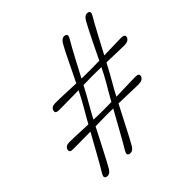

<svg xmlns="http://www.w3.org/2000/svg" viewBox="-176 -870 1042 1042"><g transform="rotate(-45 345.0 -349.0)"><path d="M286.8 -344.4Q276.9 -327.9 262.4 -301.4Q247.9 -275 231.5 -243.1Q215 -211.2 197.9 -177.7Q180.7 -144.2 164.6 -113.2Q148.4 -82.1 135.3 -57.3Q122.2 -32.4 113.7 -18.2Q97.2 6.6 76.4 1.9Q55.6 -2.8 71.1 -28.5Q80.2 -43.2 94.5 -68Q108.7 -92.8 126 -124Q143.3 -155.1 161.8 -188.4Q180.2 -221.7 198 -253.5Q215.8 -285.3 230.8 -311.8Q245.8 -338.4 255.9 -355.1Q266.3 -372.1 280 -398.3Q293.7 -424.5 309.3 -456Q324.9 -487.5 341 -520.6Q357.1 -553.7 372.1 -584.5Q387.2 -615.4 399.7 -640.2Q412.3 -665.1 420.9 -679.6Q438.1 -706.2 459.1 -700.1Q478.9 -694.7 462.3 -667.9Q453.2 -652.8 439.5 -627.9Q425.8 -603.1 409.4 -572.3Q393 -541.5 375.8 -508.8Q358.6 -476.1 342.1 -444.6Q325.5 -413.1 311.3 -387.2Q297 -361.2 286.8 -344.4ZM406.5 -440.1Q388.2 -439.6 361.6 -439.3Q335 -438.9 305 -438.4Q274.9 -437.8 245.1 -437.4Q215.3 -436.9 189.9 -436.8Q164.5 -436.7 148.3 -436.7Q119.5 -436.3 126 -457.6Q132.3 -477.9 160.6 -478.3Q176.9 -478.3 201.7 -477.7Q226.4 -477 255.6 -475.7Q284.8 -474.3 314.7 -473.2Q344.5 -472.1 370.9 -471.2Q397.2 -470.3 416.2 -470.8Q434.4 -470.8 460 -471.2Q485.6 -471.6 514.7 -472.4Q543.7 -473.1 572.3 -474Q600.8 -474.8 624.9 -475.4Q649 -475.9 664.5 -476.1Q694.5 -476.1 689 -456.1Q681.7 -435.3 650.9 -434.3Q635.2 -434.3 611.4 -435Q587.5 -435.7 559.6 -436.5Q531.6 -437.3 503.1 -438.3Q474.6 -439.2 449.5 -439.7Q424.3 -440.1 406.5 -440.1ZM462.8 -344.4Q452.6 -327.9 438.4 -301.6Q424.1 -275.3 407.5 -243.2Q390.9 -211.2 373.7 -177.9Q356.4 -144.5 340.4 -113.3Q324.3 -82.1 311.2 -57.3Q298.1 -32.4 289.6 -18.2Q273.3 6.9 252.1 1.9Q231.3 -2.8 246.8 -28.5Q255.7 -43.2 270 -68Q284.2 -92.8 301.5 -124Q318.7 -155.1 337.3 -188.4Q355.9 -221.7 373.6 -253.5Q391.2 -285.3 406.4 -311.8Q421.5 -338.4 431.9 -355.1Q442.3 -372.1 456 -398.3Q469.7 -424.5 485.3 -456.1Q500.8 -487.7 516.8 -520.7Q532.8 -553.7 547.9 -584.4Q562.9 -615.2 575.8 -640Q588.6 -664.9 597.2 -679.4Q614.3 -706.2 634.8 -700.1Q654.8 -694.7 637.8 -667.7Q628.7 -652.8 615.1 -627.8Q601.5 -602.9 585.1 -572.2Q568.7 -541.5 551.4 -508.7Q534.1 -475.9 517.6 -444.5Q501 -413.1 486.9 -387.2Q472.7 -361.2 462.8 -344.4ZM310.7 -235.7Q292.4 -235.4 266 -234.9Q239.5 -234.5 209.3 -234Q179.1 -233.6 149.2 -233.3Q119.3 -233 94 -232.8Q68.7 -232.6 52.5 -232.6Q24.2 -232 30.4 -253.4Q36.6 -274.2 65.6 -274.2Q81.6 -274.2 106.4 -273.4Q131.1 -272.6 160.3 -271.3Q189.5 -269.9 219.4 -268.8Q249.2 -267.7 275.6 -266.9Q301.9 -266.1 320.9 -266.4Q338.9 -266.4 364.5 -266.8Q390.1 -267.2 419.3 -268Q448.4 -268.7 476.9 -269.6Q505.3 -270.4 529.4 -271Q553.5 -271.5 569 -272Q598.9 -272 593.7 -252Q586 -230.8 555.1 -230.2Q539.7 -230.4 515.9 -231Q492 -231.6 463.9 -232.4Q435.8 -233.2 407.3 -234Q378.8 -234.8 353.7 -235.2Q328.5 -235.7 310.7 -235.7Z"/></g></svg>

Font: Fraunces
Style: Italic
Weight: 900
Italic angle: -16°
Version: Version 1.000;[0bf87f6ff]